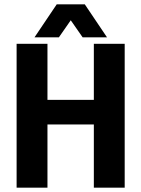

<svg xmlns="http://www.w3.org/2000/svg" viewBox="-20 -870 655 890"><path d="M415 -293H200V0H57V-667H200V-407H415V-667H558V0H415ZM140 -697 243 -850H373L476 -697H363L308 -776L253 -697Z"/></svg>

Font: Epunda Sans
Style: Bold
Weight: 700
Designer: Simon Atzbach
Foundry: typofactur
Version: Version 2.204; ttfautohint (v1.8.4.7-5d5b)